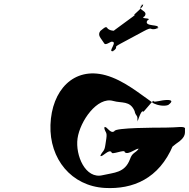

<svg xmlns="http://www.w3.org/2000/svg" viewBox="-20 -1122 977 993"><path d="M834 -462C788 -462 575 -462 572 -444C551 -426 532 -472 521 -464C518 -446 522 -480 519 -462C524 -434 535 -442 530 -406L525 -373C520 -337 512 -344 499 -317C496 -299 503 -334 500 -316C509 -307 542 -353 557 -335C554 -317 628 -353 625 -335C644 -317 687 -360 700 -352C697 -334 702 -373 699 -355C681 -328 665 -336 652 -298C625 -227 570 -230 511 -216C422 -194 369 -318 381 -406C394 -496 483 -623 565 -600C610 -587 652 -603 676 -548C682 -518 694 -529 690 -499C687 -481 696 -517 693 -499C692 -493 709 -552 719 -546C716 -528 777 -616 774 -598C783 -592 810 -604 844 -605C867 -605 877 -599 850 -579C829 -571 796 -577 775 -587C700 -639 620 -707 526 -733C361 -778 247 -655 241 -476C235 -300 349 -160 522 -150C667 -142 802 -197 875 -370C893 -388 897 -394 862 -410C795 -443 713 -393 703 -319C695 -260 746 -305 802 -305C825 -323 861 -356 890 -378C949 -416 934 -437 937 -459C929 -471 898 -462 834 -462ZM516 -902C522 -892 524 -889 555 -906C594 -911 535 -852 563 -858C594 -875 534 -840 565 -857C600 -885 558 -872 603 -896C634 -913 693 -944 724 -961C776 -989 747 -961 795 -975C826 -992 764 -961 795 -978C811 -998 721 -982 742 -1016C773 -1033 697 -1021 728 -1038C750 -1070 682 -1067 716 -1097C747 -1114 683 -1081 714 -1098C742 -1100 660 -1039 675 -1044C706 -1061 536 -943 567 -960C585 -967 559 -957 538 -973C529 -987 526 -984 499 -962C482 -939 503 -924 516 -902Z"/></svg>

Font: Hussar Przerywany
Style: Obl
Weight: 400
Foundry: Cannot Into Space Fonts
Version: Version 0.982